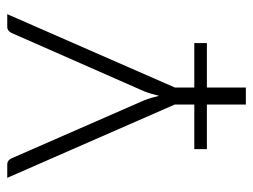

<svg xmlns="http://www.w3.org/2000/svg" viewBox="-106 -432 714 542"><g transform="rotate(-90 251.0 -161.0)"><path d="M275 30.5H400.5V66H275V176H227V66H101V30.5H227V-24.5L20 -497.5H57.5Q64.5 -497.5 68.8 -493.8Q73 -490 75 -485.5L239 -110.5Q243 -100 246 -89.5Q249 -79 251.5 -69Q254 -79 257 -89.5Q260 -100 264 -110.5L429 -485.5Q431.5 -490.5 435.8 -494Q440 -497.5 446 -497.5H482L275 -24.5Z"/></g></svg>

Font: Lato 2
Style: Regular
Weight: 300
Designer: Lukasz Dziedzic with Adam Twardoch and Botio Nikoltchev
Foundry: tyPoland Lukasz Dziedzic
Version: Version 2.015; 2015-08-06; http://www.latofonts.com/